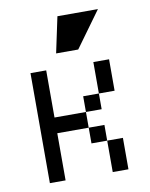

<svg xmlns="http://www.w3.org/2000/svg" viewBox="-75 -695 589 752"><g transform="rotate(-10 219.0 -319.5)"><path d="M125 -250H250V-187.5H125V0H62.5V-437.5H125ZM312.5 -437.5H375V-312.5H312.5ZM250 -250V-312.5H312.5V-250ZM312.5 -125H250V-187.5H312.5ZM312.5 0V-125H375V0ZM366.2 -638.7 262.7 -496.1H174.8L205.1 -638.7Z"/></g></svg>

Font: Sudo
Style: Bold
Weight: 700
Monospace: yes
Designer: Jens Kutilek
Foundry: Jens Kutilek
Version: Version 0.040